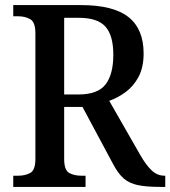

<svg xmlns="http://www.w3.org/2000/svg" viewBox="-20 -734 669 754"><path d="M32 0V-44H52Q79 -44 99 -55Q119 -66 119 -110V-603Q119 -647 99 -658.5Q79 -670 52 -670H32V-714H298Q425 -714 484.5 -667Q544 -620 544 -524Q544 -470 524.5 -433Q505 -396 474 -373Q443 -350 409 -338L531 -125Q554 -85 576 -64.5Q598 -44 626 -44H629V0H610Q555 0 521.5 -7Q488 -14 466 -33Q444 -52 424 -90L304 -314H232V-110Q232 -66 251.5 -55Q271 -44 299 -44H316V0ZM288 -363Q364 -363 394.5 -402.5Q425 -442 425 -519Q425 -595 394 -629.5Q363 -664 290 -664H232V-363Z"/></svg>

Font: Noto Serif Bengali SemiCondensed Medium
Style: Regular
Weight: 500
Width: 4
Designer: Juan Bruce, Universal Thirst, Indian Type Foundry and the Monotype Design Team.
Foundry: Monotype Imaging Inc.
Version: Version 2.003; ttfautohint (v1.8.4.7-5d5b)